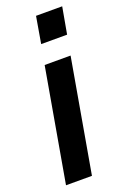

<svg xmlns="http://www.w3.org/2000/svg" viewBox="-138 -747 522 793"><g transform="rotate(-20 123.0 -350.0)"><path d="M131 -700H246L225 -583H111ZM95 -497H209L122 0H8Z"/></g></svg>

Font: Cabin SemiBold
Style: Italic
Weight: 600
Italic angle: -7°
Designer: Pablo Impallari
Foundry: Pablo Impallari. http://www.impallari.com Igino Marini. http://www.ikern.com
Version: Version 2.200